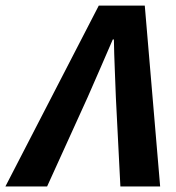

<svg xmlns="http://www.w3.org/2000/svg" viewBox="-82 -672 634 692"><path d="M-62.5 0 274 -651.8H439.8L495.2 0H351.9L335.6 -320.9Q333.8 -372.4 331.6 -424.8Q329.4 -477.2 328.5 -529.7H324.5Q301.6 -477.4 279.2 -425.2Q256.8 -373.1 233.6 -320.9L87.8 0Z"/></svg>

Font: Source Sans Variable
Style: Italic
Weight: 200
Italic angle: -11°
Designer: Paul D. Hunt
Foundry: Adobe Systems Incorporated
Version: Version 3.006;hotconv 1.0.111;makeotfexe 2.5.65597